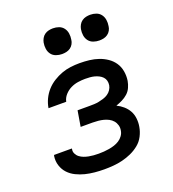

<svg xmlns="http://www.w3.org/2000/svg" viewBox="-137 -854 874 968"><g transform="rotate(-20 300.0 -370.5)"><path d="M258 8Q232 8 206 5.5Q180 3 156 -3Q132 -9 109.5 -20Q87 -31 70.5 -48.5Q54 -66 46 -90.5Q38 -115 42 -141Q42 -142 42.5 -144Q43 -146 44 -147H139Q139 -147 139 -146Q139 -145 139 -144Q136 -131 142 -119Q148 -107 158 -99.5Q168 -92 180 -87.5Q192 -83 205 -80.5Q218 -78 231 -77Q244 -76 258 -76Q272 -76 286 -77Q300 -78 314.5 -80.5Q329 -83 343 -87.5Q357 -92 369.5 -100Q382 -108 391 -120.5Q400 -133 402 -147Q405 -162 401 -176Q397 -190 388 -200.5Q379 -211 366.5 -217.5Q354 -224 340.5 -227.5Q327 -231 312 -232.5Q297 -234 282 -234H218L232 -318H296Q309 -318 321.5 -318.5Q334 -319 346.5 -321.5Q359 -324 372 -328Q385 -332 396.5 -339.5Q408 -347 415.5 -358.5Q423 -370 425 -382Q427 -395 424 -406.5Q421 -418 413 -426.5Q405 -435 394 -440.5Q383 -446 371.5 -449Q360 -452 347.5 -453Q335 -454 322 -454Q303 -454 283 -451Q263 -448 244.5 -439Q226 -430 211.5 -414Q197 -398 193 -378H98Q102 -403 113 -426Q124 -449 141 -468Q158 -487 180.5 -501Q203 -515 226.5 -523.5Q250 -532 274 -535Q298 -538 322 -538Q349 -538 374.5 -535Q400 -532 423.5 -524Q447 -516 467.5 -502Q488 -488 501.5 -468Q515 -448 519.5 -422.5Q524 -397 520 -371Q517 -354 509.5 -337Q502 -320 488 -307.5Q474 -295 457.5 -287Q441 -279 424 -273Q443 -264 459 -250Q475 -236 485 -218Q495 -200 497.5 -177.5Q500 -155 496 -133Q492 -109 480 -85.5Q468 -62 447.5 -45.5Q427 -29 403.5 -18.5Q380 -8 355.5 -2Q331 4 306.5 6Q282 8 258 8ZM456 -611Q440 -611 424.5 -616.5Q409 -622 399.5 -634.5Q390 -647 387.5 -663.5Q385 -680 388 -697Q390 -708 396 -719Q402 -730 412 -737Q422 -744 433.5 -746.5Q445 -749 456 -749Q473 -749 488 -743.5Q503 -738 512.5 -725.5Q522 -713 524.5 -696.5Q527 -680 524 -663Q523 -652 517 -641Q511 -630 501 -623Q491 -616 479.5 -613.5Q468 -611 456 -611ZM256 -611Q240 -611 224.5 -616.5Q209 -622 199.5 -634.5Q190 -647 187.5 -663.5Q185 -680 188 -697Q190 -708 196 -719Q202 -730 212 -737Q222 -744 233.5 -746.5Q245 -749 256 -749Q273 -749 288 -743.5Q303 -738 312.5 -725.5Q322 -713 324.5 -696.5Q327 -680 324 -663Q323 -652 317 -641Q311 -630 301 -623Q291 -616 279.5 -613.5Q268 -611 256 -611Z"/></g></svg>

Font: Iosevka Curly MdExObl
Style: Regular
Weight: 500
Width: 7
Italic angle: -9°
Monospace: yes
Designer: Belleve Invis
Foundry: Belleve Invis
Version: Version 11.1.0; ttfautohint (v1.8.3)